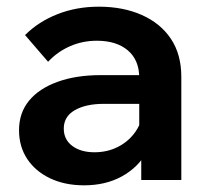

<svg xmlns="http://www.w3.org/2000/svg" viewBox="-20 -539 614 575"><path d="M523 0H403V-101L397 -117V-306Q397 -359 363 -388Q329 -417 270 -417Q227 -417 189.5 -400.5Q152 -384 124 -354L55 -434Q95 -474 152 -496.5Q209 -519 276 -519Q349 -519 405 -494Q461 -469 492 -422.5Q523 -376 523 -309ZM232 16Q174 16 130 -5Q86 -26 61.5 -63Q37 -100 37 -149Q37 -201 67 -237.5Q97 -274 152.5 -294Q208 -314 281 -314H410V-228H291Q237 -228 204 -209Q171 -190 171 -154Q171 -121 196.5 -102Q222 -83 263 -83Q302 -83 334 -99.5Q366 -116 386 -145Q406 -174 409 -211L447 -193Q447 -131 420 -84Q393 -37 344.5 -10.5Q296 16 232 16Z"/></svg>

Font: Wix Madefor Display
Style: Bold
Weight: 700
Designer: Dalton Maag Ltd
Foundry: Dalton Maag Ltd
Version: Version 3.100